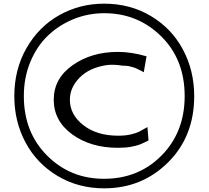

<svg xmlns="http://www.w3.org/2000/svg" viewBox="-20 -788 1141 1047"><path d="M273 -244Q273 -360 376 -432.5Q479 -505 623 -505Q696 -505 779 -481L764 -394Q763 -395 752.5 -400.5Q742 -406 738.5 -407.5Q735 -409 725 -414Q715 -419 708.5 -420.5Q702 -422 691.5 -425Q681 -428 670 -429Q659 -430 647 -430Q598 -438 562 -433Q468 -419 414.5 -365Q361 -311 361 -244Q361 -163 434.5 -105.5Q508 -48 625 -48Q664 -48 693.5 -55Q723 -62 737 -69Q751 -76 784 -95L790 -22Q758 -6 741 0.5Q724 7 694 12.5Q664 18 624 18Q474 18 373.5 -55.5Q273 -129 273 -244ZM58 -264Q58 -410 125 -526.5Q192 -643 303.5 -705.5Q415 -768 548 -768Q690 -768 803 -700.5Q916 -633 977.5 -518Q1039 -403 1039 -264Q1039 -44 896.5 97.5Q754 239 548 239Q407 239 294 171.5Q181 104 119.5 -10.5Q58 -125 58 -264ZM110 -264Q110 -67 236.5 60Q363 187 547 187Q736 187 861.5 59.5Q987 -68 987 -264Q987 -464 859 -590Q731 -716 549 -716Q460 -716 380.5 -683.5Q301 -651 241 -593.5Q181 -536 145.5 -450.5Q110 -365 110 -264Z"/></svg>

Font: Coval
Style: Light
Weight: 300
Foundry: Context Ltd
Version: Version 001.000